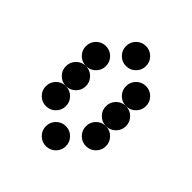

<svg xmlns="http://www.w3.org/2000/svg" viewBox="-190 -806 927 927"><g transform="rotate(45 273.5 -342.0)"><path d="M341.8 -615.2Q341.8 -586.9 321.8 -566.9Q301.8 -546.9 273.4 -546.9Q245.1 -546.9 225.1 -566.9Q205.1 -586.9 205.1 -615.2Q205.1 -643.6 225.1 -663.6Q245.1 -683.6 273.4 -683.6Q301.8 -683.6 321.8 -663.6Q341.8 -643.6 341.8 -615.2ZM205.1 -478.5Q205.1 -450.2 185.1 -430.2Q165 -410.2 136.7 -410.2Q108.4 -410.2 88.4 -430.2Q68.4 -450.2 68.4 -478.5Q68.4 -506.8 88.4 -526.9Q108.4 -546.9 136.7 -546.9Q165 -546.9 185.1 -526.9Q205.1 -506.8 205.1 -478.5ZM478.5 -478.5Q478.5 -450.2 458.5 -430.2Q438.5 -410.2 410.2 -410.2Q381.8 -410.2 361.8 -430.2Q341.8 -450.2 341.8 -478.5Q341.8 -506.8 361.8 -526.9Q381.8 -546.9 410.2 -546.9Q438.5 -546.9 458.5 -526.9Q478.5 -506.8 478.5 -478.5ZM205.1 -341.8Q205.1 -313.5 185.1 -293.5Q165 -273.4 136.7 -273.4Q108.4 -273.4 88.4 -293.5Q68.4 -313.5 68.4 -341.8Q68.4 -370.1 88.4 -390.1Q108.4 -410.2 136.7 -410.2Q165 -410.2 185.1 -390.1Q205.1 -370.1 205.1 -341.8ZM478.5 -341.8Q478.5 -313.5 458.5 -293.5Q438.5 -273.4 410.2 -273.4Q381.8 -273.4 361.8 -293.5Q341.8 -313.5 341.8 -341.8Q341.8 -370.1 361.8 -390.1Q381.8 -410.2 410.2 -410.2Q438.5 -410.2 458.5 -390.1Q478.5 -370.1 478.5 -341.8ZM205.1 -205.1Q205.1 -176.8 185.1 -156.7Q165 -136.7 136.7 -136.7Q108.4 -136.7 88.4 -156.7Q68.4 -176.8 68.4 -205.1Q68.4 -233.4 88.4 -253.4Q108.4 -273.4 136.7 -273.4Q165 -273.4 185.1 -253.4Q205.1 -233.4 205.1 -205.1ZM478.5 -205.1Q478.5 -176.8 458.5 -156.7Q438.5 -136.7 410.2 -136.7Q381.8 -136.7 361.8 -156.7Q341.8 -176.8 341.8 -205.1Q341.8 -233.4 361.8 -253.4Q381.8 -273.4 410.2 -273.4Q438.5 -273.4 458.5 -253.4Q478.5 -233.4 478.5 -205.1ZM341.8 -68.4Q341.8 -40 321.8 -20Q301.8 0 273.4 0Q245.1 0 225.1 -20Q205.1 -40 205.1 -68.4Q205.1 -96.7 225.1 -116.7Q245.1 -136.7 273.4 -136.7Q301.8 -136.7 321.8 -116.7Q341.8 -96.7 341.8 -68.4Z"/></g></svg>

Font: DatDot
Style: Bold
Weight: 700
Designer: GGBot
Version: 1.00